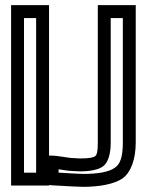

<svg xmlns="http://www.w3.org/2000/svg" viewBox="-20 -694 568 744"><path d="M120 -25H73V-624H120V-25ZM506 -143V-649V-674H481H384H359V-649V-139C359 -106 355 -94 349 -89C341 -83 324 -80 289 -80L253 -82C237 -84 198 -91 182 -91H170V-649V-674H145H48H23V-649V0V25H48H145H170V23L180 24C248 28 289 30 301 30C368 30 422 19 454 -2C488 -26 506 -78 506 -143ZM456 -143C456 -86 446 -58 425 -44C402 -28 363 -20 301 -20C291 -20 260 -22 207 -25V-38C221 -36 239 -33 249 -32H250L287 -30H288H289C329 -30 362 -36 380 -50C399 -64 409 -99 409 -139V-624H456V-143Z"/></svg>

Font: Gamestation DisplayOutline
Style: Regular
Weight: 400
Designer: Jonas Hecksher
Foundry: Jonas Hecksher, Playtypeª, e-types AS
Version: Version 1.003